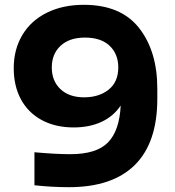

<svg xmlns="http://www.w3.org/2000/svg" viewBox="-20 -771 727 797"><path d="M633 -403V-361Q633 -179 540 -86.5Q447 6 266 6Q195 6 123 -2V-139Q211 -131 272 -131Q381 -131 428.5 -180Q476 -229 481 -333Q451 -288 401 -265Q351 -242 286 -242Q210 -242 153.5 -272.5Q97 -303 67 -358.5Q37 -414 37 -488Q37 -566 73 -626Q109 -686 175 -718.5Q241 -751 328 -751Q482 -751 557.5 -654.5Q633 -558 633 -403ZM195 -491Q195 -435 231 -401Q267 -367 329 -367Q391 -367 431 -399Q471 -431 471 -491Q471 -547 435 -581Q399 -615 333 -615Q268 -615 231.5 -581Q195 -547 195 -491Z"/></svg>

Font: Sora-SIA
Style: Bold
Weight: 700
Designer: Jonathan Barnbrook, Julián Moncada
Foundry: Barnbrook Fonts
Version: Version 2.000